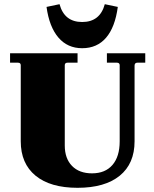

<svg xmlns="http://www.w3.org/2000/svg" viewBox="-20 -884 737 916"><path d="M372 -654Q302 -654 258.5 -705Q215 -756 202 -851L264 -864Q287 -779 372 -779Q457 -779 480 -864L542 -851Q529 -754 486 -704Q443 -654 372 -654ZM79 -210V-573Q79 -585 65 -585H28V-630H350V-585H303Q289 -585 289 -573V-190Q289 -128 323.5 -92.5Q358 -57 419 -57Q482 -57 516.5 -97Q551 -137 551 -210V-573Q551 -585 537 -585H490V-630H673V-585H636Q622 -585 622 -571V-210Q622 -103 551 -45.5Q480 12 350 12Q220 12 149.5 -46Q79 -104 79 -210Z"/></svg>

Font: Arapey Black
Style: Regular
Weight: 900
Designer: Eduardo Rodriguez Tunni
Foundry: Eduardo Rodriguez Tunni
Version: Version 4.000